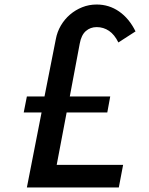

<svg xmlns="http://www.w3.org/2000/svg" viewBox="-20 -830 660 850"><path d="M580 -691 504 -642Q487 -677 462.5 -693.5Q438 -710 408 -710Q380 -710 360 -692.5Q340 -675 333 -637L289 -403H468L455 -332H275L231 -100H525L506 0H99L164 -332H85L99 -403H177L227 -656Q233 -689 249.5 -717Q266 -745 290 -765.5Q314 -786 344 -798Q374 -810 408 -810Q463 -810 507.5 -779Q552 -748 580 -691Z"/></svg>

Font: Gauge Heavy
Style: Heavy
Weight: 900
Designer: Daniel Pimley
Foundry: Daniel Pimley
Version: Version 2.0